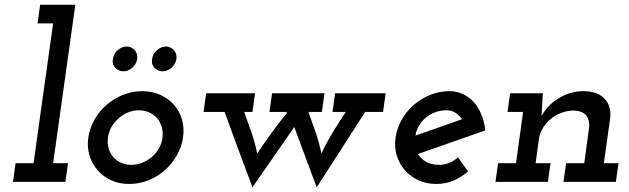

<svg xmlns="http://www.w3.org/2000/svg" viewBox="-20 -770 2663 813"><path d="M46 -79H122L205 -671H139L150 -750H299L205 -79H268L257 0H35Z M354 -188Q360 -228 380.5 -264Q401 -300 432 -326.5Q463 -353 501.5 -368.5Q540 -384 582 -384Q624 -384 658.5 -368.5Q693 -353 716.5 -326.5Q740 -300 750.5 -264Q761 -228 755 -188Q749 -147 728.5 -111.5Q708 -76 677.5 -49Q647 -22 608 -6.5Q569 9 527 9Q485 9 451 -6.5Q417 -22 393.5 -49Q370 -76 359 -111.5Q348 -147 354 -188ZM437 -187Q434 -163 440 -142Q446 -121 459.5 -105.5Q473 -90 492.5 -81Q512 -72 536 -72Q560 -72 582.5 -81Q605 -90 623 -105.5Q641 -121 653 -142Q665 -163 668 -187Q671 -211 665 -232Q659 -253 645.5 -269Q632 -285 612 -294Q592 -303 568 -303Q544 -303 522 -294Q500 -285 482 -269Q464 -253 452 -232Q440 -211 437 -187ZM458 -520Q461 -543 479 -558Q497 -573 517 -573Q536 -573 550 -558Q564 -543 561 -520Q557 -497 539.5 -482.5Q522 -468 503 -468Q483 -468 468.5 -482.5Q454 -497 458 -520ZM624 -520Q627 -543 645 -558Q663 -573 683 -573Q702 -573 716 -558Q730 -543 727 -520Q723 -497 705.5 -482.5Q688 -468 669 -468Q649 -468 634.5 -482.5Q620 -497 624 -520Z M1399 -375H1613L1602 -296H1526Q1475 -215 1423.5 -136Q1372 -57 1321 23L1226 -232L1049 23Q1019 -57 989.5 -136.5Q960 -216 931 -296H842L853 -375H1060L1049 -296H1014Q1030 -252 1045 -208.5Q1060 -165 1069 -120Q1086 -146 1125 -200.5Q1164 -255 1195 -291L1192 -296H1121L1132 -375H1354L1343 -296H1286Q1302 -252 1317 -208.5Q1332 -165 1341 -120Q1362 -165 1388.5 -208.5Q1415 -252 1444 -296H1388Z M2035 -218 1893 -168Q1822 -143 1750 -118Q1762 -97 1785 -84.5Q1808 -72 1839 -72Q1862 -72 1882.5 -80.5Q1903 -89 1919 -104Q1930 -89 1940.5 -74Q1951 -59 1962 -44Q1933 -19 1899.5 -5Q1866 9 1828 9Q1786 9 1752 -6.5Q1718 -22 1694.5 -49Q1671 -76 1660 -111.5Q1649 -147 1655 -188Q1661 -228 1681.5 -264Q1702 -300 1733 -326.5Q1764 -353 1802.5 -368.5Q1841 -384 1883 -384Q1914 -384 1940.5 -371.5Q1967 -359 1987 -337Q2006 -315 2018.5 -284.5Q2031 -254 2035 -218ZM1871 -303Q1845 -303 1822.5 -294.5Q1800 -286 1783 -272Q1766 -258 1754.5 -238.5Q1743 -219 1739 -196Q1789 -213 1838 -230.5Q1887 -248 1936 -265Q1925 -282 1908.5 -292.5Q1892 -303 1871 -303Z M2377 -79H2454L2475 -234Q2477 -261 2462.5 -280.5Q2448 -300 2410 -302Q2384 -302 2359 -293Q2334 -284 2314 -268Q2294 -252 2280 -230Q2266 -208 2262 -182L2248 -79H2311L2300 0H2078L2089 -79H2165L2195 -296H2129L2140 -375H2279L2278 -366Q2276 -342 2275.5 -322.5Q2275 -303 2273 -279Q2300 -327 2348 -355.5Q2396 -384 2450 -384Q2509 -384 2539 -353Q2569 -322 2564 -272L2537 -79H2599L2588 0H2366Z"/></svg>

Font: Josefin Slab
Style: Bold Italic
Weight: 700
Italic angle: -12°
Designer: Santiago Orozco
Foundry: Typemade
Version: Version 2.000